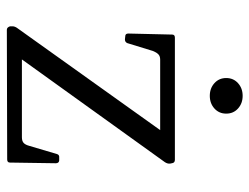

<svg xmlns="http://www.w3.org/2000/svg" viewBox="-104 -624 729 561"><g transform="rotate(90 260.5 -343.5)"><path d="M430 -145Q432 -153 441 -152H449Q457 -151 457 -142L455 -8Q455 0 446 0L67 1Q60 1 57 -8V-13Q56 -20 61 -28L373 -465L377 -447H154Q144 -447 138.5 -441.5Q133 -436 129 -426L106 -351Q103 -344 95 -344L86 -345Q78 -345 78 -354L81 -482Q81 -490 90 -490H447Q456 -490 457 -481L458 -476Q459 -469 454 -461L140 -24L128 -43H381Q392 -43 397.5 -48Q403 -53 406 -64ZM260 -592Q238 -592 223 -605.5Q208 -619 208 -640Q208 -661 223 -674.5Q238 -688 260 -688Q282 -688 297 -674.5Q312 -661 312 -640Q312 -619 297 -605.5Q282 -592 260 -592Z"/></g></svg>

Font: Hahmlet Light
Style: Regular
Weight: 300
Designer: Minjoo Ham & Mark Frömberg
Foundry: hypertype
Version: Version 1.002